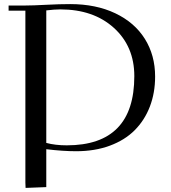

<svg xmlns="http://www.w3.org/2000/svg" viewBox="-20 -729 833 938"><path d="M22 -676.8V-702.1H104Q140.6 -702.1 205.8 -705.6Q271 -709 323.2 -709Q448.7 -709 543.2 -664.1Q637.7 -619.1 687.7 -539.1Q737.8 -459 737.8 -355Q737.8 -275.4 712.2 -208.5Q686.5 -141.6 638.2 -93Q589.8 -44.4 516.6 -17.3Q443.4 9.8 352.1 9.8Q288.1 9.8 206.1 0V185.1L105 189L104 163.1V-676.8ZM206.1 -30.8Q250 -19 306.2 -19Q636.2 -19 636.2 -356.9Q636.2 -502.4 536.4 -592.8Q436.5 -683.1 274.9 -683.1Q246.1 -683.1 206.1 -678.2Z"/></svg>

Font: Dehuti
Style: Bold
Weight: 700
Version: Version 1.2